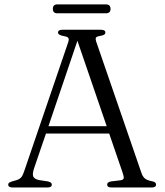

<svg xmlns="http://www.w3.org/2000/svg" viewBox="-20 -832 731 852"><path d="M210 -13Q210 0 190 0H36.5Q16.5 0 16.5 -13Q16.5 -17.5 19.8 -20.5Q23 -23.5 33.5 -27L56 -33.5Q69.5 -38.5 76 -47.5Q82.5 -56.5 90.5 -81.5L282 -642.5Q287 -656.5 283.8 -662.8Q280.5 -669 262.5 -672Q237.5 -676.5 237.5 -687.5Q237.5 -700 257.5 -700H427.5Q447.5 -700 447.5 -688Q447.5 -682 442.2 -678.2Q437 -674.5 423.5 -672.5Q408.5 -670 405.8 -665Q403 -660 406.5 -648.5L607.5 -65Q613 -48.5 622.8 -40.2Q632.5 -32 651.5 -28.5Q664 -26 668.2 -22.5Q672.5 -19 672.5 -13Q672.5 0 652.5 0H475.5Q455.5 0 455.5 -13Q455.5 -24 473 -27L514.5 -32Q528 -34 529 -41.5Q530 -49 524 -66L464.5 -239.5H184L131 -84.5Q123 -60 127.5 -49Q132 -38 152.5 -33L192.5 -27Q210 -23 210 -13ZM195 -272H453.5L323.5 -651ZM214.5 -792.5Q214.5 -812.5 234.5 -812.5H450Q470.5 -812.5 470.5 -792.5Q470.5 -773 450 -773H234.5Q214.5 -773 214.5 -792.5Z"/></svg>

Font: Fraunces 9pt Light
Style: Regular
Weight: 300
Version: Version 1.000;[0bf87f6ff]